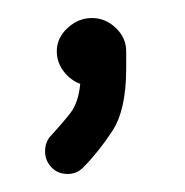

<svg xmlns="http://www.w3.org/2000/svg" viewBox="-20 -91 205 213"><path d="M73 94Q66 102 55 102Q44 102 37 94.5Q30 87 30 77Q30 66 37 59Q49 46 58 34.5Q67 23 69 2Q58 -2 50.5 -12Q43 -22 43 -34Q43 -49 55 -60Q67 -71 82 -71Q97 -71 108.5 -60Q120 -49 120 -34V-15Q120 31 104.5 54.5Q89 78 73 94Z"/></svg>

Font: Libertine Sup
Style: Regular
Weight: 400
Designer: Bastien Sozeau
Foundry: NBR — Bastien Sozeau
Version: Version 2.003; ttfautohint (v1.8.4.7-5d5b);gftools[0.9.33]